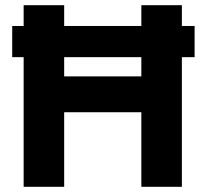

<svg xmlns="http://www.w3.org/2000/svg" viewBox="-20 -719 796 739"><path d="M71 -499H27V-619H71V-699H227V-619H524V-699H680V-619H729V-499H680V0H524V-287H227V0H71ZM524 -425V-499H227V-425Z"/></svg>

Font: Prompt SemiBold
Style: Regular
Weight: 600
Designer: Katatrad Team
Foundry: CadsonDemak
Version: Version 1.001